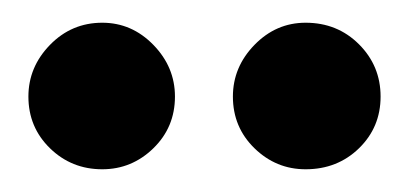

<svg xmlns="http://www.w3.org/2000/svg" viewBox="-20 -632 359 169"><path d="M134 -547Q134 -520 115 -501.5Q96 -483 70 -483Q43 -483 24 -501.5Q5 -520 5 -547Q5 -573 24 -592.5Q43 -612 70 -612Q96 -612 115 -592.5Q134 -573 134 -547ZM315 -547Q315 -520 296 -501.5Q277 -483 249 -483Q223 -483 204 -501.5Q185 -520 185 -547Q185 -573 204 -592.5Q223 -612 249 -612Q277 -612 296 -593Q315 -574 315 -547Z"/></svg>

Font: Amita
Style: Bold
Weight: 700
Designer: Eduardo Rodriguez Tunni, Modular Infotech, Brian J. Bonislawsky
Foundry: Eduardo Rodriguez Tunni, Modular Infotech, Brian J. Bonislawsky
Version: Version 1.003